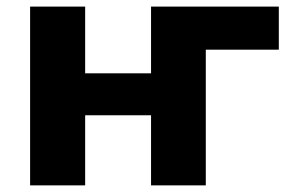

<svg xmlns="http://www.w3.org/2000/svg" viewBox="-20 -559 880 579"><path d="M236.8 0V-211.4H435.5V0H600.6V-409.2H820.8V-539.1H435.5V-337.9H236.8V-539.1H70.8V0Z"/></svg>

Font: Winston ExtraBold
Style: Regular
Weight: 800
Designer: Vernon Adams, Kim Jin-seong, David Berlow, Cristiano Sobral
Foundry: The Winston Project Authors
Version: Version 3.004